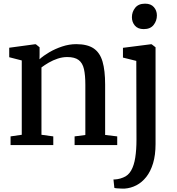

<svg xmlns="http://www.w3.org/2000/svg" viewBox="-20 -810 986 1072"><path d="M101.5 -57.5V-472.5L31.5 -490.5V-543.5L175.5 -563H180L201 -546V-504.5L200.5 -479Q221.5 -498.5 254.8 -518Q288 -537.5 327.2 -550.5Q366.5 -563.5 405.5 -563.5Q467.5 -563.5 502.8 -539.8Q538 -516 552.5 -466.2Q567 -416.5 567 -338V-56.5L634.5 -48.5V0H396.5V-48.5L456.5 -56.5V-337Q456.5 -390 448.8 -424.2Q441 -458.5 419 -475Q397 -491.5 355.5 -491.5Q329 -491.5 302.5 -482.8Q276 -474 252.5 -460.5Q229 -447 211.5 -433.5V-57.5L277.5 -48.5V0H39V-48.5ZM676 243Q668 243 655.8 242.8Q643.5 242.5 632.8 241.5Q622 240.5 618.5 239L613.5 192Q621 192.5 636.2 190.2Q651.5 188 668 181Q696 170.5 712.2 142Q728.5 113.5 735.2 69.8Q742 26 742 -30L741 -470L666.5 -488.5V-543L823 -563H826.5L848.5 -546V-6Q848.5 55.5 834.8 101.2Q821 147 796.8 177.8Q772.5 208.5 741.5 224.5Q710.5 240.5 676 243ZM782 -647.5Q750 -647.5 733.2 -667Q716.5 -686.5 716.5 -714Q716.5 -743.5 734.8 -766.5Q753 -789.5 789.5 -789.5H790.5Q822.5 -789.5 839.2 -770.2Q856 -751 856 -724Q856 -694 837.8 -670.8Q819.5 -647.5 783 -647.5Z"/></svg>

Font: Merriweather 28pt Medium
Style: Regular
Weight: 500
Version: Version 2.100